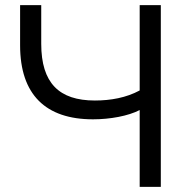

<svg xmlns="http://www.w3.org/2000/svg" viewBox="-20 -725 732 745"><path d="M522 -298V0H604V-705H522V-374C470 -346 410 -335 348 -335C209 -335 140 -403 140 -555V-705H58V-549C58 -358 157 -262 341 -262C407 -262 478 -275 522 -298Z"/></svg>

Font: Poppy and Pepper
Style: Regular
Weight: 400
Designer: Thy Ha
Foundry: Thy Ha
Version: Version 0.001;Glyphs 3.2 (3227)